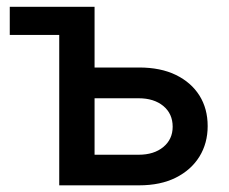

<svg xmlns="http://www.w3.org/2000/svg" viewBox="-20 -556 686 576"><path d="M9.3 -451.2V-535.6H201.2V-451.2ZM238.3 -353.5H397Q461.9 -353.5 507.8 -331.1Q553.7 -308.6 578.4 -269.3Q603 -230 603 -177.7Q603 -126.5 578.4 -86.4Q553.7 -46.4 507.8 -23.2Q461.9 0 397 0H157.7V-535.6H263.7V-91.8H396Q441.9 -91.8 470 -115Q498 -138.2 498 -175.8Q498 -214.8 470 -238Q441.9 -261.2 396 -261.2H238.3Z"/></svg>

Font: Inter 20pt Medium
Style: Regular
Weight: 500
Version: Version 4.001;git-66647c0bb